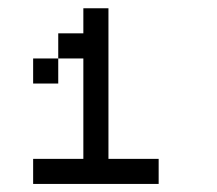

<svg xmlns="http://www.w3.org/2000/svg" viewBox="-20 -708 540 478"><path d="M375 -250V-312.5H250Q250 -312.5 250 -687.5H187.5V-625H125V-562.5H62.5V-500H125V-562.5H187.5Q187.5 -562.5 187.5 -312.5H62.5V-250Z"/></svg>

Font: BFUnifontExMono
Style: Regular
Weight: 500
Version: Version 15.0.06